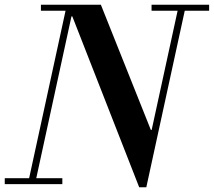

<svg xmlns="http://www.w3.org/2000/svg" viewBox="-25 -774 899 807"><path d="M560 13 279 -705H275V-754H399L609 -228H613L580 13ZM-5 0V-25H237V0ZM92 0 256 -754H286L122 0ZM147 -729V-754H399V-729ZM560 13 727 -754H757L590 13ZM612 -729V-754H854V-729Z"/></svg>

Font: Libre Bodoni
Style: Italic
Weight: 400
Italic angle: -13°
Designer: Pablo Impallari, Rodrigo Fuenzalida
Foundry: Impallari Type
Version: Version 2.005;gftools[0.9.23]